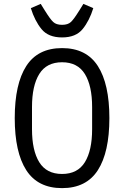

<svg xmlns="http://www.w3.org/2000/svg" viewBox="-20 -958 640 990"><path d="M56 -349Q56 -525 115.5 -617.5Q175 -710 300 -710Q425 -710 484.5 -617.5Q544 -525 544 -349Q544 -173 484.5 -80.5Q425 12 300 12Q175 12 115.5 -80.5Q56 -173 56 -349ZM455 -292V-406Q455 -516 417.5 -576.5Q380 -637 300 -637Q220 -637 182.5 -576.5Q145 -516 145 -406V-292Q145 -182 182.5 -121.5Q220 -61 300 -61Q380 -61 417.5 -121.5Q455 -182 455 -292ZM139 -916 190 -938 211 -904 213 -901Q239 -859 254.5 -844.5Q270 -830 300 -830Q330 -830 345.5 -844.5Q361 -859 387 -901L389 -904L410 -938L461 -916Q441 -851 406 -808Q371 -765 300 -765Q229 -765 194 -808Q159 -851 139 -916Z"/></svg>

Font: iA Writer Duo V
Style: Regular
Weight: 400
Designer: Mike Abbink, Paul van der Laan, Pieter van Rosmalen, Oliver Reichenstein
Foundry: Information Architects Inc.
Version: Version 2.000